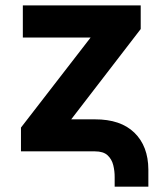

<svg xmlns="http://www.w3.org/2000/svg" viewBox="-20 -566 608 718"><path d="M408.8 132V96.3Q409 73.6 403.5 51.5Q398 29.4 382.3 14.7Q366.5 0 334.8 0H58.4V-88.9L318.8 -425.6H65.4V-545.9H506.2V-457.4L246.3 -119.7H334.8Q431.1 -120 482.7 -69.7Q534.3 -19.3 534.8 67.8V132Z"/></svg>

Font: Inter
Style: Regular
Weight: 400
Designer: Rasmus Andersson
Foundry: rsms
Version: Version 4.000;git-8c9346024